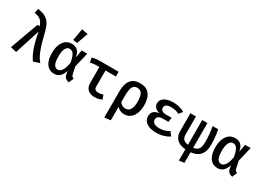

<svg xmlns="http://www.w3.org/2000/svg" viewBox="-5 -1877 4318 3131"><g transform="rotate(30 2154.0 -311.5)"><path d="M274.9 -541.5Q260 -588.7 239.7 -617.4Q219.5 -646.2 185.9 -663.3Q152.3 -680.5 96.9 -688.7L112.8 -773.3Q202.1 -761 256.4 -731Q310.8 -701 343.8 -645.4Q376.9 -589.7 400 -494.9Q445.1 -306.2 486.7 -196.9Q528.2 -87.7 585.1 -25.6L469.2 13.8Q414.4 -60 374.6 -172.3Q334.9 -284.6 303.6 -456.9L153.3 14.4L41 -11.3L233.3 -541.5Z M1040.5 -394.4 1067.2 -541.5H1171.8L1106.2 -266.7L1133.3 -134.9Q1139 -108.7 1150.5 -96.2Q1162.1 -83.6 1184.1 -76.9L1145.1 14.4Q1102.1 7.7 1077.2 -14.9Q1052.3 -37.4 1044.1 -82.6L1034.4 -139Q988.2 13.8 865.6 13.8Q803.1 13.8 758.5 -18.2Q713.8 -50.3 690 -113.1Q666.2 -175.9 666.2 -266.7Q666.2 -351.3 690.5 -416.7Q714.9 -482.1 761.5 -519Q808.2 -555.9 873.3 -555.9Q945.1 -555.9 985.9 -517.4Q1026.7 -479 1040.5 -394.4ZM786.2 -266.7Q786.2 -167.7 810.5 -120.8Q834.9 -73.8 882.1 -73.8Q922.1 -73.8 955.4 -117.2Q988.7 -160.5 1009.7 -273.3Q997.4 -346.7 980 -389.5Q962.6 -432.3 939.7 -450Q916.9 -467.7 886.2 -467.7Q837.9 -467.7 812.1 -416.7Q786.2 -365.6 786.2 -266.7ZM861.5 -621 900 -843.6 1016.4 -821 940 -607.7Z M1762.1 -452.3H1566.2V-147.2Q1566.2 -111.8 1587.7 -95.4Q1609.2 -79 1647.2 -79Q1688.2 -79 1733.3 -96.9L1762.1 -16.9Q1739 -4.1 1701 4.9Q1663.1 13.8 1623.1 13.8Q1570.8 13.8 1531.8 -5.9Q1492.8 -25.6 1472.1 -62.8Q1451.3 -100 1451.3 -151.3V-452.3H1404.6Q1370.8 -452.3 1343.3 -449Q1315.9 -445.6 1282.1 -436.4L1264.1 -521Q1294.4 -532.3 1329.5 -536.9Q1364.6 -541.5 1410.3 -541.5H1762.1Z M2396.9 -271.8Q2396.9 -191.8 2372.8 -126.9Q2348.7 -62.1 2301 -24.1Q2253.3 13.8 2185.6 13.8Q2099.5 13.8 2047.2 -46.7V208.2L1932.3 221V-279Q1932.3 -414.4 1990.3 -485.1Q2048.2 -555.9 2162.1 -555.9Q2281 -555.9 2339 -483.6Q2396.9 -411.3 2396.9 -271.8ZM2047.2 -260V-136.4Q2066.2 -106.7 2093.8 -91.3Q2121.5 -75.9 2154.9 -75.9Q2213.8 -75.9 2244.6 -125.1Q2275.4 -174.4 2275.4 -271.3Q2275.4 -374.4 2247.2 -421.3Q2219 -468.2 2160 -468.2Q2118.5 -468.2 2093.6 -445.4Q2068.7 -422.6 2057.9 -376.9Q2047.2 -331.3 2047.2 -260Z M2777.9 -240Q2716.4 -240 2688.7 -221Q2661 -202.1 2661 -162.1Q2661 -121 2695.9 -97.7Q2730.8 -74.4 2793.8 -74.4Q2896.4 -74.4 2975.9 -126.7L3032.3 -56.4Q2987.7 -24.1 2924.4 -5.1Q2861 13.8 2785.6 13.8Q2713.8 13.8 2657.9 -5.6Q2602.1 -25.1 2570.5 -63.3Q2539 -101.5 2539 -154.9Q2539 -215.4 2573.3 -247.4Q2607.7 -279.5 2678.5 -289.7Q2619.5 -302.1 2590 -333.3Q2560.5 -364.6 2560.5 -410.3Q2560.5 -456.4 2590 -489.2Q2619.5 -522.1 2670.5 -539Q2721.5 -555.9 2785.1 -555.9Q2844.6 -555.9 2901.5 -542.1Q2958.5 -528.2 3001 -500L2947.2 -433.3Q2915.9 -452.3 2876.7 -461.3Q2837.4 -470.3 2795.4 -470.3Q2739 -470.3 2708.5 -451.8Q2677.9 -433.3 2677.9 -396.4Q2677.9 -362.6 2705.9 -342.8Q2733.8 -323.1 2784.1 -323.1H2886.2L2873.3 -240Z M3434.4 -75.4Q3485.6 -82.6 3512.6 -104.9Q3539.5 -127.2 3549.2 -165.6Q3559 -204.1 3559 -268.2Q3559 -383.1 3533.3 -541.5H3637.4Q3650.8 -470.8 3657.7 -403.6Q3664.6 -336.4 3664.6 -261Q3664.6 -139 3609.5 -71.5Q3554.4 -4.1 3434.4 9.2V208.2L3336.4 221V9.2Q3221 -0.5 3167.7 -57.4Q3114.4 -114.4 3114.4 -201.5V-541.5H3219V-207.2Q3219 -146.2 3245.9 -114.6Q3272.8 -83.1 3336.4 -75.4V-541.5H3434.4Z M4117.4 -394.4 4144.1 -541.5H4248.7L4183.1 -266.7L4210.3 -134.9Q4215.9 -108.7 4227.4 -96.2Q4239 -83.6 4261 -76.9L4222.1 14.4Q4179 7.7 4154.1 -14.9Q4129.2 -37.4 4121 -82.6L4111.3 -139Q4065.1 13.8 3942.6 13.8Q3880 13.8 3835.4 -18.2Q3790.8 -50.3 3766.9 -113.1Q3743.1 -175.9 3743.1 -266.7Q3743.1 -351.3 3767.4 -416.7Q3791.8 -482.1 3838.5 -519Q3885.1 -555.9 3950.3 -555.9Q4022.1 -555.9 4062.8 -517.4Q4103.6 -479 4117.4 -394.4ZM3863.1 -266.7Q3863.1 -167.7 3887.4 -120.8Q3911.8 -73.8 3959 -73.8Q3999 -73.8 4032.3 -117.2Q4065.6 -160.5 4086.7 -273.3Q4074.4 -346.7 4056.9 -389.5Q4039.5 -432.3 4016.7 -450Q3993.8 -467.7 3963.1 -467.7Q3914.9 -467.7 3889 -416.7Q3863.1 -365.6 3863.1 -266.7Z"/></g></svg>

Font: Fira Code Fixed Medium
Style: Regular
Weight: 500
Monospace: yes
Designer: Carrois Corporate, Edenspiekermann AG, Nikita Prokopov
Foundry: Carrois Corporate, Edenspiekermann AG, Nikita Prokopov
Version: Version 5.002